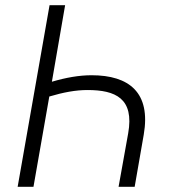

<svg xmlns="http://www.w3.org/2000/svg" viewBox="-20 -720 657 740"><path d="M333 -430C285 -430 234 -421 180 -405L231 -700H171L48 0H109L170 -348C224 -364 271 -373 317 -373C425 -373 498 -341 474 -206L437 0H499L534 -201C562 -363 478 -430 333 -430Z"/></svg>

Font: Fixel Text 20240404 Light
Style: Italic
Weight: 300
Width: 4
Italic angle: -10°
Designer: AlfaBravo + MacPaw
Foundry: Kyrylo Tkachov, Marchela Mozhyna, Serhii Makarenko, Maria Weinstein, Zakhar Kryvoshyya
Version: Version 1.211;Glyphs 3.2 (3225)